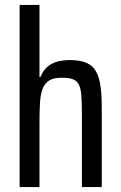

<svg xmlns="http://www.w3.org/2000/svg" viewBox="-20 -763 492 783"><path d="M60 0V-743H141V-449H145Q154 -472 170 -487.5Q186 -503 209.5 -510.5Q233 -518 265 -518Q307 -518 333 -506.5Q359 -495 372 -471Q385 -447 390 -411Q395 -375 395 -324V0H314V-296Q314 -346 311.5 -375.5Q309 -405 300.5 -420Q292 -435 275.5 -440.5Q259 -446 231 -446Q198 -446 179.5 -434Q161 -422 153 -399Q145 -376 143 -342.5Q141 -309 141 -266V0Z"/></svg>

Font: Saira Condensed Medium
Style: Regular
Weight: 500
Width: 3
Designer: Hector Gatti with collaboration of the Omnibus-Type team
Foundry: Omnibus-Type
Version: Version 1.101